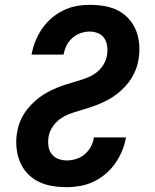

<svg xmlns="http://www.w3.org/2000/svg" viewBox="-20 -763 640 791"><path d="M255 8Q224 8 194 3Q164 -2 138 -15Q112 -28 92.5 -49Q73 -70 62 -97Q51 -124 48 -154.5Q45 -185 50 -215Q53 -236 60.5 -256.5Q68 -277 79.5 -295Q91 -313 106.5 -329.5Q122 -346 139.5 -359.5Q157 -373 176.5 -383.5Q196 -394 216 -402Q236 -410 256.5 -416.5Q277 -423 298 -429Q319 -435 339.5 -443Q360 -451 377.5 -464.5Q395 -478 406.5 -497Q418 -516 421 -537Q424 -555 421.5 -573Q419 -591 410 -605Q401 -619 384.5 -626Q368 -633 350 -633Q331 -633 312 -626.5Q293 -620 278 -606.5Q263 -593 254 -575Q245 -557 242 -538H110Q115 -566 125.5 -592.5Q136 -619 152.5 -643.5Q169 -668 191.5 -687.5Q214 -707 240.5 -720Q267 -733 294.5 -738Q322 -743 350 -743Q380 -743 410 -738Q440 -733 465.5 -720Q491 -707 510.5 -685.5Q530 -664 540.5 -637.5Q551 -611 553.5 -580.5Q556 -550 551 -520Q548 -499 540.5 -479Q533 -459 521.5 -440.5Q510 -422 494.5 -405.5Q479 -389 461.5 -375.5Q444 -362 424.5 -351.5Q405 -341 385 -333Q365 -325 344.5 -318.5Q324 -312 303.5 -306Q283 -300 262.5 -292Q242 -284 224.5 -270.5Q207 -257 195 -238Q183 -219 180 -198Q177 -180 179.5 -161.5Q182 -143 192.5 -129Q203 -115 220 -108.5Q237 -102 255 -102Q274 -102 293.5 -108Q313 -114 329 -127.5Q345 -141 354.5 -159Q364 -177 367 -197H499Q494 -168 483 -141.5Q472 -115 455 -90.5Q438 -66 415 -46.5Q392 -27 365.5 -14.5Q339 -2 311 3Q283 8 255 8Z"/></svg>

Font: Iosevka Curly XBdExObl
Style: Regular
Weight: 800
Width: 7
Italic angle: -9°
Monospace: yes
Designer: Belleve Invis
Foundry: Belleve Invis
Version: Version 11.1.0; ttfautohint (v1.8.3)